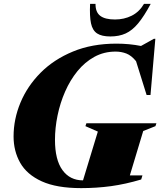

<svg xmlns="http://www.w3.org/2000/svg" viewBox="-20 -955 826 990"><path d="M708 -29.5Q627.5 -5.5 552.8 4.8Q478 15 398.5 15Q272 15 195.2 -20Q118.5 -55 84.2 -115.5Q50 -176 50 -251.5Q50 -340.5 85.5 -425.8Q121 -511 189.2 -579.8Q257.5 -648.5 356 -689.2Q454.5 -730 580.5 -730Q646 -730 707 -718L773.5 -755H781L756 -465H736L681.5 -639.5Q657.5 -669 631.5 -679Q605.5 -689 576 -689Q516 -689 466.5 -661.8Q417 -634.5 379.2 -588Q341.5 -541.5 315.8 -482.8Q290 -424 276.8 -359.8Q263.5 -295.5 263.5 -234Q263.5 -131 302 -78Q340.5 -25 408 -25L484.5 -276.5L420.5 -304.5L425.5 -319.5H786.5L781.5 -304.5L718.5 -279.5L649.5 -50.5H714.5ZM573 -854.5Q620 -854.5 659 -874Q698 -893.5 722.5 -935H757Q723 -871.5 692.5 -834.8Q662 -798 628 -782.5Q594 -767 549 -767Q504.5 -767 480.8 -782.5Q457 -798 449.2 -834.8Q441.5 -871.5 444.5 -935H472.5Q472 -892.5 496.8 -873.5Q521.5 -854.5 573 -854.5Z"/></svg>

Font: Newsreader Display ExtraBold
Style: Italic
Weight: 800
Italic angle: -17°
Designer: Hugues Gentile
Foundry: Production Type
Version: Version 1.001